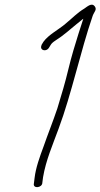

<svg xmlns="http://www.w3.org/2000/svg" viewBox="-20 -744 427 816"><path d="M157 -554C155 -549 154 -544 155 -540C158 -528 179 -526 188 -541L196 -554C199 -559 205 -565 216 -572C251 -594 274 -616 306 -642L332 -663L334 -664C319 -620 307 -579 292 -530C276 -477 265 -422 249 -368L224 -284C206 -230 183 -173 165 -121C149 -78 132 -31 127 12L124 36C119 59 160 55 160 32L163 9C175 -63 205 -131 229 -197C284 -344 322 -526 374 -677C380 -694 394 -703 382 -718C370 -733 352 -717 339 -708C306 -688 289 -668 257 -642C229 -618 187 -597 165 -567Z"/></svg>

Font: Stray Cat
Style: Obl
Weight: 400
Version: Version 1.0